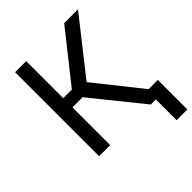

<svg xmlns="http://www.w3.org/2000/svg" viewBox="-246 -842 1149 1149"><g transform="rotate(-45 329.0 -267.5)"><path d="M267.1 -319.3H180.7V0H86.9V-710.9H180.7V-397.5H253.9L502.4 -710.9H619.1L347.7 -366.2L639.2 0H524.4ZM658.2 175.8H567.4V-74.2H658.2Z"/></g></svg>

Font: RobotoInd
Style: Regular
Weight: 400
Designer: Google
Version: Version 2.001101; 2014